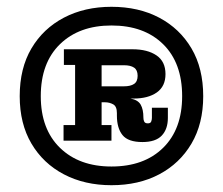

<svg xmlns="http://www.w3.org/2000/svg" viewBox="-20 -719 656 565"><path d="M308 -174Q229 -174 168 -206Q107 -238 72.5 -296.5Q38 -355 38 -436Q38 -518 72.5 -576.5Q107 -635 168 -667Q229 -699 308 -699Q388 -699 448.5 -667Q509 -635 543.5 -576.5Q578 -518 578 -436Q578 -355 543.5 -296.5Q509 -238 448.5 -206Q388 -174 308 -174ZM308 -229Q404 -229 460 -284Q516 -339 516 -436Q516 -534 460 -589Q404 -644 308 -644Q213 -644 156.5 -589Q100 -534 100 -436Q100 -339 156.5 -284Q213 -229 308 -229ZM167 -305V-351H201V-528H168V-574H370Q414 -574 440.5 -556Q467 -538 467 -501Q467 -465 441.5 -447Q416 -429 373 -429H364Q386 -425 394 -411Q402 -397 402 -373V-372Q402 -366 404.5 -361Q407 -356 415 -356Q423 -356 425 -361.5Q427 -367 427 -372V-402H474V-372Q474 -339 456 -320Q438 -301 399 -301Q357 -301 340.5 -321.5Q324 -342 324 -379V-386Q324 -406 313 -412Q302 -418 289 -418H279V-351H308V-305ZM345 -527H279V-465H345Q364 -465 374.5 -472Q385 -479 385 -496Q385 -513 374.5 -520Q364 -527 345 -527Z"/></svg>

Font: Montagu Slab 16pt
Style: Bold
Weight: 700
Designer: Florian Karsten
Foundry: Florian Karsten
Version: Version 1.000; ttfautohint (v1.8.3)